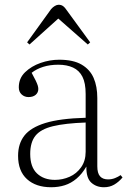

<svg xmlns="http://www.w3.org/2000/svg" viewBox="-20 -773 535 807"><path d="M195 14Q131 14 93.5 -20Q56 -54 56 -118Q56 -169 82.5 -203Q109 -237 170.5 -256Q232 -275 340 -278V-378Q340 -424 326.5 -450.5Q313 -477 287 -489Q261 -501 225 -501Q190 -501 161.5 -492Q133 -483 113 -467Q124 -447 130 -434.5Q136 -422 138.5 -414Q141 -406 141 -399Q141 -384 130 -374.5Q119 -365 100 -365Q83 -365 71 -376Q59 -387 59 -406Q59 -444 85.5 -469.5Q112 -495 150.5 -508.5Q189 -522 229 -522Q288 -522 323 -501.5Q358 -481 373.5 -445.5Q389 -410 389 -361V-74Q389 -45 400.5 -32Q412 -19 434 -19Q450 -19 463.5 -24.5Q477 -30 487 -37L495 -27Q479 -8 460 3Q441 14 417 14Q385 14 363.5 -5.5Q342 -25 343 -73Q325 -42 302 -22.5Q279 -3 252.5 5.5Q226 14 195 14ZM211 -17Q243 -17 272.5 -30Q302 -43 321 -70Q340 -97 340 -135V-258Q254 -255 202.5 -242.5Q151 -230 129 -202.5Q107 -175 107 -126Q107 -71 135.5 -44Q164 -17 211 -17ZM104 -586 94 -595 195 -735Q202 -743 210.5 -748Q219 -753 226 -753Q232 -753 237 -751.5Q242 -750 247.5 -745.5Q253 -741 259 -732L359 -595L349 -586L225 -695Z"/></svg>

Font: Literata 60pt ExtraLight
Style: Regular
Weight: 250
Designer: Latin by Veronika Burian and Jose Scaglione. Greek by Irene Vlachou. Cyrillic by Vera Evstafieva.
Foundry: TypeTogether
Version: Version 3.103;gftools[0.9.29]